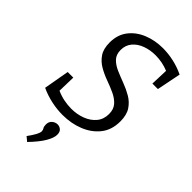

<svg xmlns="http://www.w3.org/2000/svg" viewBox="-291 -797 1162 1162"><g transform="rotate(45 290.5 -215.5)"><path d="M227 9Q180 9 131 -1.5Q82 -12 37 -33L66 -197H114L111 -82Q142 -68 174.5 -61.5Q207 -55 238 -55Q287 -55 329 -71Q371 -87 397 -118Q423 -149 423 -194Q423 -235 401 -259.5Q379 -284 344.5 -300Q310 -316 271 -330Q232 -344 197.5 -364Q163 -384 141 -416.5Q119 -449 119 -503Q119 -569 154 -614.5Q189 -660 246.5 -683.5Q304 -707 372 -707Q418 -707 465 -696.5Q512 -686 556 -665L525 -510H478L482 -623Q429 -645 370 -645Q325 -645 285.5 -630.5Q246 -616 222 -587.5Q198 -559 198 -518Q198 -479 220 -456Q242 -433 276.5 -418Q311 -403 350 -388.5Q389 -374 424 -353.5Q459 -333 481 -299.5Q503 -266 503 -211Q503 -138 464.5 -89.5Q426 -41 363.5 -16Q301 9 227 9ZM192 276 164 253Q188 220 198.5 200Q209 180 209 168Q209 156 203 147.5Q197 139 197 121Q197 96 213 83Q229 70 247 70Q264 70 277 81Q290 92 290 116Q290 143 266.5 183Q243 223 192 276Z"/></g></svg>

Font: Bitter
Style: Italic
Weight: 400
Italic angle: -9°
Designer: Sol Matas, and Bitter project Authors
Foundry: Sol Matas
Version: Version 2.001